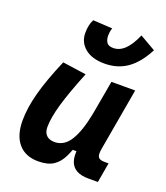

<svg xmlns="http://www.w3.org/2000/svg" viewBox="-147 -904 880 1016"><g transform="rotate(20 293.0 -396.5)"><path d="M187 10.3Q114.7 10.3 75.4 -35.6Q36.1 -81.5 36.1 -164.6Q36.1 -235.8 59.1 -321.8Q82 -407.7 133.3 -527.3L266.1 -508.3Q216.8 -386.2 194.1 -307.6Q171.4 -229 171.4 -176.8Q171.4 -147.5 187.5 -131.3Q203.6 -115.2 233.4 -115.2Q287.6 -115.2 321 -169.4Q354.5 -223.6 374 -325.7L369.1 -109.4H336.9L356 -160.6Q340.3 -107.9 321.8 -69.6Q303.2 -31.2 272 -10.5Q240.7 10.3 187 10.3ZM468.8 4.9Q427.2 4.9 401.6 -9.3Q376 -23.4 366 -51.5Q356 -79.6 361.3 -122.1L357.9 -234.9L408.2 -517.6H542L480.5 -166.5Q474.6 -132.3 482.9 -119.6Q491.2 -106.9 518.1 -106.9H541.5L522 4.9ZM339.8 -595.7Q269 -595.7 229.2 -628.7Q189.5 -661.6 189.5 -713.9Q189.5 -734.4 193.1 -753.7Q196.8 -772.9 206.1 -791L315.4 -784.7Q310.5 -771 309.3 -760.3Q308.1 -749.5 308.1 -741.7Q308.1 -719.2 318.1 -704.1Q328.1 -689 355.5 -689Q390.1 -689 419.2 -716.6Q448.2 -744.1 473.6 -802.7L562.5 -751.5Q521 -671.4 466.8 -633.5Q412.6 -595.7 339.8 -595.7Z"/></g></svg>

Font: Cascadia Mono NF
Style: Italic
Weight: 400
Italic angle: -10°
Monospace: yes
Designer: Aaron Bell
Foundry: Saja Typeworks
Version: Version 2404.023